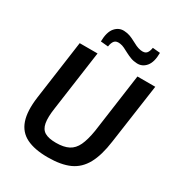

<svg xmlns="http://www.w3.org/2000/svg" viewBox="-208 -1026 1090 1175"><g transform="rotate(30 337.0 -439.0)"><path d="M660 -690 600 -268Q586 -165 552 -103Q518 -41 458.5 -14Q399 13 305 13Q212 13 154.5 -15.5Q97 -44 75.5 -107Q54 -170 68 -273L126 -690H252L193 -268Q183 -201 190 -161.5Q197 -122 224.5 -105.5Q252 -89 305 -89Q359 -89 393 -106.5Q427 -124 446 -164.5Q465 -205 476 -273L534 -690ZM325 -891Q348 -890 367 -883Q386 -876 403 -866.5Q420 -857 436.5 -849.5Q453 -842 471 -839Q500 -835 512 -848.5Q524 -862 528 -889L581 -884Q581 -819 555 -787.5Q529 -756 490 -758Q466 -759 446 -766.5Q426 -774 408 -783.5Q390 -793 374 -801Q358 -809 342 -811Q314 -815 302 -801Q290 -787 286 -759L233 -764Q234 -831 260.5 -862Q287 -893 325 -891Z"/></g></svg>

Font: Exo 2 SemiBold
Style: Italic
Weight: 600
Italic angle: -8°
Designer: Natanael Gama
Foundry: Natanael Gama
Version: Version 2.010